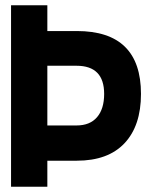

<svg xmlns="http://www.w3.org/2000/svg" viewBox="-20 -710 570 730"><path d="M271 -233Q322 -233 349 -264.5Q376 -296 376 -353Q376 -460 271 -460H160V-233ZM272 -99H160V0H22V-690H160V-592H272Q516 -592 516 -353Q516 -232 453.5 -165.5Q391 -99 272 -99Z"/></svg>

Font: TitilliumText22L Xb
Style: Bold
Weight: 400
Designer: Campivisivi
Foundry: Campivisivi
Version: 1.000